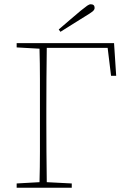

<svg xmlns="http://www.w3.org/2000/svg" viewBox="-20 -879 599 899"><path d="M58 -657V-677H514L524 -524H500L484 -655H199Q198 -584 197.5 -512Q197 -440 197 -367V-310Q197 -239 197.5 -168Q198 -97 199 -26L316 -20V0H58V-20L165 -26Q167 -97 167 -168Q167 -239 167 -310V-367Q167 -438 167 -509.5Q167 -581 165 -651ZM255 -741Q282 -764 308.5 -787Q335 -810 358 -829Q379 -846 388.5 -852.5Q398 -859 405 -859Q423 -859 423 -842Q423 -833 413 -825Q403 -817 378 -802Q350 -785 321 -766.5Q292 -748 263 -730Z"/></svg>

Font: Source Serif Pro ExtraLight
Style: Regular
Weight: 200
Designer: Frank Grießhammer
Foundry: Adobe Systems Incorporated
Version: Version 3.001;hotconv 1.0.111;makeotfexe 2.5.65597